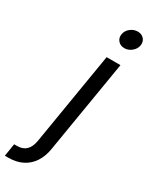

<svg xmlns="http://www.w3.org/2000/svg" viewBox="-335 -797 827 1050"><g transform="rotate(30 78.0 -272.0)"><path d="M119.1 -541H206.5L109.4 44.4Q101.6 93.8 78.1 129.6Q54.7 165.5 16.8 184.8Q-21 204.1 -72.8 204.1H-93.3L-80.6 124.5H-62.5Q-25.9 124.5 -4.9 103.8Q16.1 83 22.5 42.5ZM177.7 -631.8Q152.8 -631.8 137.9 -648.9Q123 -666 127 -689.9Q130.9 -714.4 151.6 -731Q172.4 -747.6 197.3 -747.6Q222.2 -747.6 237.1 -731Q252 -714.4 248 -689.9Q244.1 -666 223.4 -648.9Q202.6 -631.8 177.7 -631.8Z"/></g></svg>

Font: Inter 17pt
Style: Italic
Weight: 400
Italic angle: -9.3988°
Version: Version 4.001;git-66647c0bb